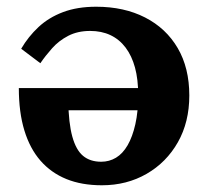

<svg xmlns="http://www.w3.org/2000/svg" viewBox="-20 -541 614 571"><path d="M391 -258Q391 -305 381.5 -340Q372 -375 353.5 -399.5Q335 -424 308.5 -436.5Q282 -449 248 -449Q211 -449 183 -434.5Q155 -420 135 -397.5Q115 -375 100 -353L43 -396Q64 -432 94.5 -460.5Q125 -489 167.5 -505Q210 -521 266 -521Q349 -521 411.5 -489Q474 -457 508.5 -398Q543 -339 543 -257Q543 -178 509 -118Q475 -58 416 -24Q357 10 283 10Q223 10 177.5 -8.5Q132 -27 100.5 -63Q69 -99 52.5 -153Q36 -207 36 -279H460L461 -213H157L183 -241Q184 -175 195 -135Q206 -95 227 -77.5Q248 -60 281 -60Q305 -60 325 -72Q345 -84 359.5 -109Q374 -134 382.5 -171.5Q391 -209 391 -258Z"/></svg>

Font: Roboto Serif 28pt SemiBold
Style: Regular
Weight: 600
Designer: Greg Gazdowicz
Foundry: Commercial Type
Version: Version 1.008